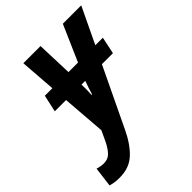

<svg xmlns="http://www.w3.org/2000/svg" viewBox="-297 -658 1011 1011"><g transform="rotate(-45 208.5 -152.5)"><path d="M-7 240Q-29 240 -45 237.5Q-61 235 -74 231L-60 120Q-35 128 -13 128Q18 128 37 108.5Q56 89 73 55L101 -5L82 -249H-2L19 -344H75L60 -545H188L195 -344H266L354 -545H491L395 -344H451L431 -249H349L191 81Q156 155 110.5 197.5Q65 240 -7 240ZM196 -173H200Q205 -191 211.5 -210.5Q218 -230 225 -249H197Q198 -230 197.5 -210.5Q197 -191 196 -173Z"/></g></svg>

Font: Noto Sans Condensed
Style: Bold Italic
Weight: 700
Width: 3
Italic angle: -12°
Designer: Monotype Design Team
Foundry: Monotype Imaging Inc.
Version: Version 2.013; ttfautohint (v1.8.4.7-5d5b)